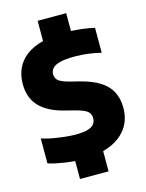

<svg xmlns="http://www.w3.org/2000/svg" viewBox="-141 -945 875 1149"><g transform="rotate(-15 296.5 -370.0)"><path d="M254.5 10Q201 10 145.8 1.8Q90.5 -6.5 44 -20.5V-175Q75 -165 112 -158.2Q149 -151.5 185.2 -147.5Q221.5 -143.5 251 -143.5Q300 -143.5 327.8 -151.8Q355.5 -160 367 -175.5Q378.5 -191 378.5 -212Q378.5 -238.5 359.8 -254.2Q341 -270 285 -284.5L224 -300Q125.5 -324.5 74.8 -377.5Q24 -430.5 24 -517Q24 -627 105.5 -688.5Q187 -750 354.5 -750Q403 -750 448.2 -744.5Q493.5 -739 529 -730.5V-576Q494.5 -585.5 450.5 -591Q406.5 -596.5 367.5 -596.5Q307.5 -596.5 274.2 -587.5Q241 -578.5 227.8 -562.8Q214.5 -547 214.5 -527.5Q214.5 -503 230.8 -488.2Q247 -473.5 294.5 -460.5L356 -445Q429 -427 476.2 -397.8Q523.5 -368.5 546.2 -325.8Q569 -283 569 -225Q569 -152.5 531.8 -99.8Q494.5 -47 424.2 -18.5Q354 10 254.5 10ZM208 120V-34.5L385 -35V120ZM208 -714V-860H385V-714Z"/></g></svg>

Font: Encode Sans Condensed Thin ExtraBold
Style: Regular
Weight: 800
Version: Version 3.002